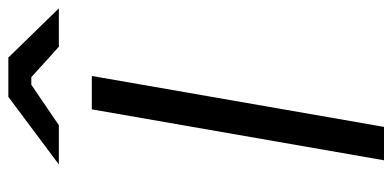

<svg xmlns="http://www.w3.org/2000/svg" viewBox="-260 -680 940 460"><g transform="rotate(-90 210.0 -450.0)"><path d="M56 0H136L258 -700H178ZM46 -779H140L237 -845H255L328 -779H420L302 -900H208Z"/></g></svg>

Font: Fixel Display 20240404
Style: Italic
Weight: 400
Italic angle: -10°
Designer: AlfaBravo + MacPaw
Foundry: Kyrylo Tkachov, Marchela Mozhyna, Serhii Makarenko, Maria Weinstein, Zakhar Kryvoshyya
Version: Version 1.211;Glyphs 3.2 (3225)